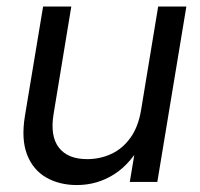

<svg xmlns="http://www.w3.org/2000/svg" viewBox="-20 -542 597 572"><path d="M209 9.3Q156.7 9.3 117.4 -13.4Q78.1 -36.1 60.5 -81.8Q43 -127.4 54.2 -196.3L108.4 -522.5H192.4L139.6 -202.1Q128.9 -136.2 155.5 -102.1Q182.1 -67.9 239.7 -67.9Q277.8 -67.9 311.3 -83.3Q344.7 -98.6 368.4 -131.3Q392.1 -164.1 400.4 -214.8L451.2 -522.5H535.2L448.7 0H366.7L387.7 -126.5H408.7Q371.6 -55.7 320.8 -23.2Q270 9.3 209 9.3Z"/></svg>

Font: Inter 28pt
Style: Italic
Weight: 400
Italic angle: -9.3988°
Designer: Rasmus Andersson
Foundry: rsms
Version: Version 4.001;git-66647c0bb